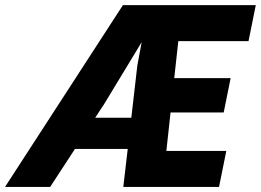

<svg xmlns="http://www.w3.org/2000/svg" viewBox="-74 -740 1033 760"><path d="M412.6 -719.7H938.5L909.7 -577.1H631.8L615.7 -430.7H838.9L811.5 -294.9H601.1L584.5 -142.6H821.8L793 0H414.1L431.6 -150.4H222.7L124.5 0H-54.2ZM445.8 -273.9 469.7 -481.4 486.8 -573.2 338.9 -329.1 302.7 -273.9Z"/></svg>

Font: Reddit Sans Vanilla ExtraBold
Style: Italic
Weight: 800
Italic angle: -11.25°
Designer: Stephen Hutchings
Version: Version 1.013